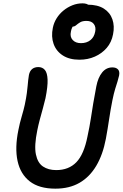

<svg xmlns="http://www.w3.org/2000/svg" viewBox="-20 -1115 734 1148"><path d="M311 13Q214 13 158 -30.5Q102 -74 85 -152.5Q68 -231 90 -338Q98 -379 110 -419.5Q122 -460 128 -488Q137 -531 140.5 -558.5Q144 -586 145.5 -603.5Q147 -621 148.5 -635Q150 -649 153 -667Q158 -691 172.5 -702.5Q187 -714 209 -714Q234 -714 248.5 -696.5Q263 -679 264.5 -638.5Q266 -598 252 -528Q246 -501 236.5 -467.5Q227 -434 218 -400Q209 -366 203 -336Q184 -244 194.5 -192.5Q205 -141 237 -119.5Q269 -98 316 -98Q391 -98 436.5 -145Q482 -192 503 -299Q516 -359 523 -405.5Q530 -452 537.5 -497Q545 -542 556 -599Q566 -651 590.5 -681.5Q615 -712 652 -712Q674 -712 685.5 -700Q697 -688 692 -663Q688 -645 682.5 -627.5Q677 -610 669 -584.5Q661 -559 652 -515Q641 -460 632.5 -402.5Q624 -345 613 -285Q595 -190 555.5 -123.5Q516 -57 455.5 -22Q395 13 311 13ZM455 -758Q395 -758 355.5 -783.5Q316 -809 300.5 -852.5Q285 -896 296 -949Q302 -979 318.5 -1005.5Q335 -1032 359.5 -1052Q384 -1072 413 -1083.5Q442 -1095 473 -1095Q502 -1095 514 -1081Q526 -1067 522 -1046Q519 -1032 508 -1020.5Q497 -1009 476 -1001Q440 -987 424 -969Q408 -951 404 -926Q397 -895 414.5 -876Q432 -857 464 -857Q498 -857 520.5 -875Q543 -893 549 -925Q555 -953 541 -971.5Q527 -990 497 -990Q473 -990 459 -981.5Q445 -973 435.5 -964.5Q426 -956 415 -956Q389 -956 379.5 -964.5Q370 -973 375 -996Q383 -1034 417 -1060.5Q451 -1087 504 -1087Q564 -1087 601 -1063.5Q638 -1040 652 -999.5Q666 -959 656 -910Q647 -862 618 -828.5Q589 -795 547 -776.5Q505 -758 455 -758Z"/></svg>

Font: Shantell Sans Medium
Style: Italic
Weight: 500
Italic angle: -11°
Designer: Stephen Nixon, Anya Danilova, Shantell Martin
Foundry: Arrow Type
Version: Version 1.011;[c5ecc13dd]